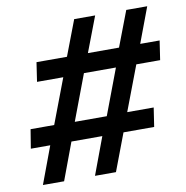

<svg xmlns="http://www.w3.org/2000/svg" viewBox="-79 -781 831 857"><g transform="rotate(-10 336.0 -352.5)"><path d="M47 0 110 -169H22L36 -255H143L220 -458H101L114 -545H252L313 -705H408L347 -545H488L549 -705H644L584 -545H672L659 -458H551L474 -255H594L581 -169H442L378 0H283L346 -169H206L143 0ZM236 -253H381L459 -460H314Z"/></g></svg>

Font: Nunito Sans 10pt SemiExpanded
Style: Bold Italic
Weight: 700
Width: 6
Italic angle: -9°
Designer: Vernon Adams
Foundry: Vernon Adams
Version: Version 3.101;gftools[0.9.27]